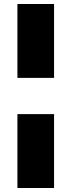

<svg xmlns="http://www.w3.org/2000/svg" viewBox="-20 -832 357 959"><path d="M250 -812V-443H67V-812ZM250 -262V107H67V-262Z"/></svg>

Font: Fira Sans Condensed Black
Style: Regular
Weight: 900
Width: 3
Designer: Carrois Corporate & Edenspiekermann AG
Foundry: Carrois Corporate GbR & Edenspiekermann AG
Version: Version 4.203